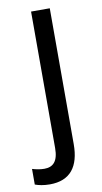

<svg xmlns="http://www.w3.org/2000/svg" viewBox="-128 -578 458 859"><g transform="rotate(-10 100.5 -148.0)"><path d="M27 240C120 240 163 183 163 81V-536H78V84C78 145 54 167 15 167C-5 167 -23 163 -40 158V229C-24 235 -1 240 27 240Z"/></g></svg>

Font: Noto Sans Lao SemiCondensed
Style: Regular
Weight: 400
Width: 4
Designer: Monotype Design Team
Foundry: Monotype Imaging Inc.
Version: Version 2.003